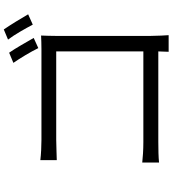

<svg xmlns="http://www.w3.org/2000/svg" viewBox="33 -928 933 1040"><g transform="rotate(-90 500.0 -407.5)"><path d="M806 -831C833 -796 866 -737 887 -697L943 -722C922 -759 885 -819 861 -854ZM815 -692C793 -730 759 -791 735 -825L680 -802C705 -766 739 -710 760 -667ZM826 -574C826 -598 827 -629 828 -652C809 -651 779 -650 754 -650H262C230 -650 186 -652 153 -656V-567C177 -567 226 -570 263 -570H742V-98H251C208 -98 167 -101 140 -104V-13C167 -16 212 -17 253 -17H742C741 7 740 28 740 39H830C829 23 826 -22 826 -58Z"/></g></svg>

Font: Spoqa Han Sans Neo Regular
Style: Regular
Weight: 400
Designer: [Spoqa Han Sans Neo] Dong-huui Kim  Younghwa Kang  Yujin Lee  [Noto Sans] Ryoko NISHIZUKA  (kana & ideographs); Paul D. 
Foundry: Spoqa (http://www.spoqa-han-sans.com)
Version: Version 1.000